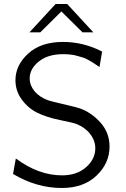

<svg xmlns="http://www.w3.org/2000/svg" viewBox="-20 -920 626 957"><path d="M127 -759 257 -900H315L445 -759H391L286 -863L181 -759ZM45 -53 59 -130Q172 -46 289 -46Q363 -46 409 -86.5Q455 -127 455 -181Q455 -219 429.5 -252Q404 -285 361 -302Q342 -309 277.5 -322Q213 -335 166 -358Q119 -381 87 -426Q57 -468 57 -520Q57 -595 120.5 -653Q184 -711 294 -711Q396 -711 489 -663L476 -586Q474 -587 459.5 -597Q445 -607 439.5 -610Q434 -613 419.5 -621.5Q405 -630 394 -633Q383 -636 366.5 -641Q350 -646 332 -648Q314 -650 294 -650Q219 -650 173.5 -613.5Q128 -577 128 -529Q128 -495 152 -465.5Q176 -436 220 -420Q238 -414 301.5 -399.5Q365 -385 383 -378Q440 -356 483 -306.5Q526 -257 526 -189Q526 -107 461.5 -45Q397 17 288 17Q162 17 45 -53Z"/></svg>

Font: Coval
Style: ExtraLight
Weight: 250
Foundry: Context Ltd
Version: Version 001.000